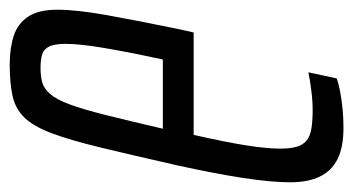

<svg xmlns="http://www.w3.org/2000/svg" viewBox="-190 -546 744 405"><g transform="rotate(90 182.5 -344.0)"><path d="M116 8Q82 8 56 -0.5Q30 -9 15.5 -31Q1 -53 1 -92Q1 -133 12 -194.5Q23 -256 41 -344L49 -380H265Q280 -446 287 -490Q294 -534 294 -562Q294 -584 290 -597.5Q286 -611 276.5 -618.5Q267 -626 251 -628.5Q235 -631 212 -631Q193 -631 170 -628Q147 -625 133 -622L146 -682Q158 -686 174 -689Q190 -692 209 -694Q228 -696 250 -696Q291 -696 316 -683.5Q341 -671 353 -646Q365 -621 365 -584Q365 -544 356 -485Q347 -426 329 -344Q307 -247 291.5 -183Q276 -119 261.5 -80.5Q247 -42 228.5 -23Q210 -4 183 2Q156 8 116 8ZM124 -57Q141 -57 154 -60.5Q167 -64 178.5 -77Q190 -90 200.5 -118Q211 -146 223 -194Q235 -242 252 -315H106Q89 -236 81 -187Q73 -138 73 -110Q73 -86 79 -74.5Q85 -63 96.5 -60Q108 -57 124 -57Z"/></g></svg>

Font: Saira UltraCondensed Medium
Style: Italic
Weight: 500
Width: 1
Italic angle: -12°
Designer: Hector Gatti with collaboration of the Omnibus-Type team
Foundry: Omnibus-Type
Version: Version 1.101